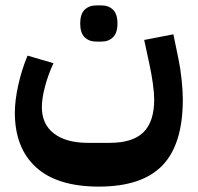

<svg xmlns="http://www.w3.org/2000/svg" viewBox="-20 -529 732 711"><path d="M346 162Q192 162 113.5 90.5Q35 19 35 -112Q35 -157 47.5 -213.5Q60 -270 82 -323L178 -295Q158 -252 146.5 -208Q135 -164 135 -132Q135 -69 180 -34.5Q225 0 306 0H386Q471 0 511 -39Q551 -78 551 -161Q551 -184 546 -220Q541 -256 534 -288L514 -381L622 -402L641 -310Q648 -277 652.5 -234.5Q657 -192 657 -161Q657 5 581.5 83.5Q506 162 346 162ZM336 -375Q310 -375 293.5 -391Q277 -407 277 -442Q277 -477 293.5 -493Q310 -509 336 -509H356Q382 -509 398.5 -493Q415 -477 415 -442Q415 -407 398.5 -391Q382 -375 356 -375Z"/></svg>

Font: IBM Plex Arabic
Style: Bold
Weight: 700
Designer: Mike Abbink, Paul van der Laan, Pieter van Rosmalen, Wael Morcos, Khajak Apelian
Foundry: Bold Monday
Version: Version 1.0